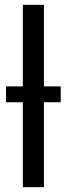

<svg xmlns="http://www.w3.org/2000/svg" viewBox="-20 -780 278 800"><path d="M75 0V-354H5V-420H75V-760H163V-420H233V-354H163V0Z"/></svg>

Font: Advent Sans Logo
Style: Regular
Weight: 400
Designer: Types & Symbols
Foundry: Types & Symbols
Version: Version 1.002